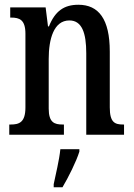

<svg xmlns="http://www.w3.org/2000/svg" viewBox="-20 -567 564 808"><path d="M19 0H249V-43H244C209 -43 185 -51 185 -110V-319C185 -402 206 -481 272 -481C325 -481 343 -428 343 -343V0H502V-43H498C463 -43 442 -52 442 -115V-350C442 -487 395 -547 310 -547C250 -547 212 -521 186 -456H182L172 -536H23V-493H27C62 -493 87 -484 87 -425V-115C87 -52 61 -43 25 -43H19ZM206 208V221H243C268 179 301 113 314 71V61H234C229 109 215 164 206 208Z"/></svg>

Font: Noto Serif Devanagari ExtraCondensed Medium
Style: Regular
Weight: 500
Width: 2
Designer: Universal Thirst, Indian Type Foundry and the Monotype Design Team
Foundry: Monotype Imaging Inc.
Version: Version 2.004